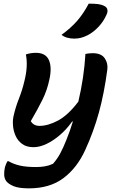

<svg xmlns="http://www.w3.org/2000/svg" viewBox="-20 -834 640 1054"><path d="M122 -535Q133 -539 147 -541.5Q161 -544 177 -544Q231 -544 248.5 -504Q266 -464 251 -397Q239 -339 213 -286.5Q187 -234 149 -169Q164 -143 197 -143Q244 -143 299 -172.5Q354 -202 410 -276Q425 -339 435 -405Q445 -471 449 -538Q470 -542 489 -542Q536 -542 555 -514Q574 -486 569 -451Q552 -322 523 -216.5Q494 -111 448 -11Q403 88 328 144Q253 200 139 200Q82 200 53.5 187.5Q25 175 14 160Q4 146 3 126.5Q2 107 7 84Q13 64 21 51H27Q54 67 89.5 75Q125 83 178 83Q204 83 227 79Q250 75 271 65Q294 39 310.5 8.5Q327 -22 344 -65Q364 -114 380 -167H376Q348 -127 311.5 -95Q275 -63 236.5 -44.5Q198 -26 164 -26Q126 -26 102 -43.5Q78 -61 66 -87.5Q54 -114 51.5 -143Q49 -172 54 -195Q65 -245 83.5 -291.5Q102 -338 114 -389Q135 -472 122 -535ZM467 -814Q499 -814 518.5 -811.5Q538 -809 553 -801Q567 -794 569.5 -781Q572 -768 565 -754Q549 -717 521.5 -687.5Q494 -658 462 -641Q442 -631 424.5 -626.5Q407 -622 387 -622Q366 -622 347.5 -627.5Q329 -633 318 -643Q369 -680 403.5 -719.5Q438 -759 467 -814Z"/></svg>

Font: Recursive Mn Csl St SmB
Style: Italic
Weight: 600
Italic angle: -15°
Monospace: yes
Version: Version 1.079;hotconv 1.0.112;makeotfexe 2.5.65598; ttfautoh